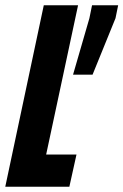

<svg xmlns="http://www.w3.org/2000/svg" viewBox="-31 -708 468 728"><path d="M-11 0 135 -688H265L144 -122H259L232 0ZM246 -425 308 -639 318 -688H417L407 -639L320 -425Z"/></svg>

Font: Saira ExtraCondensed ExtraBold
Style: Italic
Weight: 800
Width: 2
Italic angle: -12°
Designer: Hector Gatti with collaboration of the Omnibus-Type team
Foundry: Omnibus-Type
Version: Version 1.101